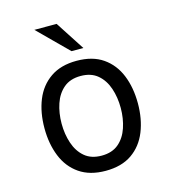

<svg xmlns="http://www.w3.org/2000/svg" viewBox="-112 -832 842 941"><g transform="rotate(-15 309.0 -361.0)"><path d="M309 -540Q390 -540 442.5 -503.5Q495 -467 520.5 -404Q546 -341 546 -261Q546 -182 520.5 -118.5Q495 -55 442.5 -18.5Q390 18 309 18Q229 18 176 -18.5Q123 -55 97.5 -118.5Q72 -182 72 -261Q72 -341 97.5 -404Q123 -467 176 -503.5Q229 -540 309 -540ZM309 -463Q256 -463 223 -435Q190 -407 174.5 -361Q159 -315 159 -261Q159 -208 174.5 -161.5Q190 -115 223 -87Q256 -59 309 -59Q362 -59 395 -87Q428 -115 443.5 -161.5Q459 -208 459 -261Q459 -315 443.5 -361Q428 -407 395 -435Q362 -463 309 -463ZM358 -592H298L149 -740H262Z"/></g></svg>

Font: Fragment Mono SC
Style: Regular
Weight: 400
Monospace: yes
Designer: Wei Huang based on Nimbus Sans by URW Studio, based on Helvetica by Max Miedinger.
Foundry: Wei Huang
Version: Version 1.012; ttfautohint (v1.8.4.7-5d5b)